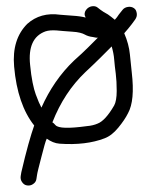

<svg xmlns="http://www.w3.org/2000/svg" viewBox="-20 -526 480 612"><path d="M253 -470C242 -473 228 -475 211 -476C194 -477 181 -478 172 -479C130 -485 95 -475 67 -450C34 -417 20 -372 25 -314C32 -233 54 -170 89 -126C78 -95 64 -46 48 23L46 35C45 42 46 48 50 54C54 60 59 64 66 65C73 66 79 65 85 61C91 57 95 52 96 45L98 32C99 24 104 5 112 -26C120 -57 125 -76 129 -84C142 -75 155 -69 170 -68C226 -64 274 -70 313 -85C329 -91 343 -102 357 -119C371 -136 381 -151 388 -165C403 -192 407 -235 400 -295C398 -312 396 -332 394 -353C392 -374 386 -397 376 -420C385 -430 393 -440 400 -449L411 -464C415 -470 417 -476 416 -483C415 -490 413 -496 407 -500C401 -504 395 -505 388 -504C381 -503 375 -500 371 -495L359 -480C355 -474 351 -468 346 -463C339 -469 331 -475 324 -480C313 -486 305 -491 300 -495L291 -502C286 -506 280 -507 273 -506C266 -505 259 -501 254 -494C249 -487 248 -479 253 -470ZM147 -136C172 -200 207 -253 252 -296C269 -312 285 -327 299 -341L336 -378C340 -364 343 -350 344 -336C345 -322 347 -307 349 -291C351 -275 352 -257 352 -236C352 -215 349 -199 344 -190C325 -157 307 -138 291 -132C282 -128 270 -125 257 -124C199 -116 166 -117 157 -127C153 -132 149 -135 147 -136ZM292 -406 261 -375C249 -363 234 -349 216 -333C172 -291 138 -241 112 -183C107 -192 101 -206 94 -225C87 -244 80 -276 76 -319C70 -376 86 -412 125 -426C134 -429 146 -430 160 -429C174 -428 190 -426 210 -425C230 -424 243 -420 250 -416C257 -412 266 -409 276 -408L286 -406Z"/></svg>

Font: AppleStorm
Style: Rg
Weight: 400
Foundry: Cannot Into Space Fonts
Version: Version 1.01